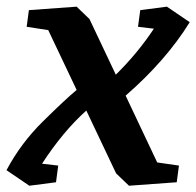

<svg xmlns="http://www.w3.org/2000/svg" viewBox="-22 -561 604 591"><path d="M562 -492.7Q489.3 -375 364.7 -266.6L461.9 -61L528.8 -51.3L522 0L375 10.7L335.4 -27.3L243.7 -220.7Q171.4 -155.8 107.4 -57.1L157.2 -51.3L150.4 0L68.4 10.7L-2 -37.1Q42 -120.1 109.9 -187Q177.7 -253.9 213.9 -284.2L126.5 -468.3L60.1 -478.5L66.9 -529.8L213.9 -540.5L253.4 -502.4L334.5 -331.1Q401.9 -397.5 451.7 -472.7L402.8 -478.5L409.7 -529.8L491.7 -540.5Z"/></svg>

Font: NoticiaText-BoldItalic
Style: Bold Italic
Weight: 700
Italic angle: -8°
Designer: JM Sole
Foundry: JM Sole
Version: Version 1.003